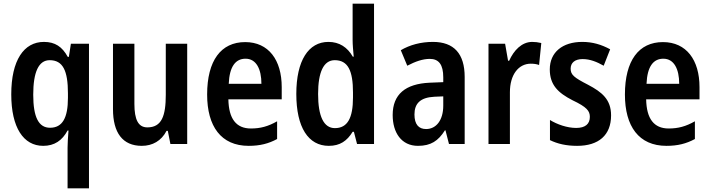

<svg xmlns="http://www.w3.org/2000/svg" viewBox="-20 -780 3847 1040"><path d="M346 20V240H462V-543H364L353 -472H347C317 -527 278 -553 218 -553C109 -553 41 -453 41 -269C41 -89 107 10 214 10C275 10 317 -19 346 -73H351C348 -34 346 -2 346 20ZM251 -88C189 -88 160 -146 160 -267C160 -389 189 -454 249 -454C321 -454 348 -397 348 -274V-250C348 -141 318 -88 251 -88Z M994 -543H878V-267C878 -152 856 -90 778 -90C729 -90 708 -132 708 -217V-543H592V-189C592 -61 644 10 748 10C806 10 854 -17 882 -71H889L903 0H994Z M1308 -552C1177 -552 1102 -452 1102 -268C1102 -96 1177 10 1327 10C1388 10 1435 -2 1481 -27V-123C1432 -95 1390 -84 1339 -84C1259 -84 1219 -137 1217 -242H1506V-308C1506 -455 1435 -552 1308 -552ZM1310 -462C1368 -462 1396 -406 1396 -326H1219C1223 -420 1256 -462 1310 -462Z M1761 10C1822 10 1860 -17 1890 -66H1897L1914 0H2006V-760H1890V-563C1890 -538 1893 -505 1896 -473H1891C1862 -524 1818 -553 1759 -553C1651 -553 1585 -452 1585 -271C1585 -90 1650 10 1761 10ZM1794 -86C1734 -86 1703 -149 1703 -271C1703 -389 1733 -454 1793 -454C1865 -454 1892 -397 1892 -279V-252C1892 -140 1862 -86 1794 -86Z M2325 -553C2260 -553 2200 -537 2151 -508L2186 -424C2230 -447 2270 -461 2308 -461C2357 -461 2381 -430 2381 -361V-335L2307 -332C2176 -326 2107 -269 2107 -157C2107 -62 2154 10 2244 10C2314 10 2354 -17 2390 -74H2393L2412 0H2497V-363C2497 -489 2439 -553 2325 -553ZM2333 -256 2381 -258V-208C2381 -128 2342 -81 2288 -81C2248 -81 2225 -106 2225 -160C2225 -219 2256 -252 2333 -256Z M2863 -553C2806 -553 2763 -507 2738 -451H2732L2716 -543H2626V0H2742V-280C2742 -376 2789 -435 2855 -435C2871 -435 2887 -433 2900 -428L2912 -547C2895 -551 2879 -553 2863 -553Z M3290 -155C3290 -241 3241 -281 3165 -321C3089 -360 3071 -375 3071 -408C3071 -440 3094 -460 3136 -460C3176 -460 3213 -445 3250 -424L3285 -513C3237 -539 3189 -553 3134 -553C3027 -553 2958 -497 2958 -404C2958 -320 3003 -277 3081 -237C3159 -200 3175 -179 3175 -147C3175 -109 3151 -87 3101 -87C3052 -87 2998 -106 2959 -130V-21C3000 -1 3047 10 3106 10C3223 10 3290 -48 3290 -155Z M3571 -552C3440 -552 3365 -452 3365 -268C3365 -96 3440 10 3590 10C3651 10 3698 -2 3744 -27V-123C3695 -95 3653 -84 3602 -84C3522 -84 3482 -137 3480 -242H3769V-308C3769 -455 3698 -552 3571 -552ZM3573 -462C3631 -462 3659 -406 3659 -326H3482C3486 -420 3519 -462 3573 -462Z"/></svg>

Font: Noto Sans Arabic UI Cn SmBd
Style: Regular
Weight: 600
Width: 3
Designer: Monotype Design Team, Nadine Chahine and Nizar Qandah
Foundry: Monotype Imaging Inc.
Version: Version 2.010